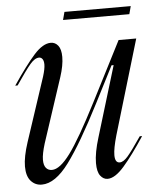

<svg xmlns="http://www.w3.org/2000/svg" viewBox="-49 -674 586 727"><g transform="rotate(-5 244.0 -310.0)"><path d="M161 -520Q178 -520 189 -506Q200 -492 200 -463Q200 -431 186 -388L105 -142Q93 -103 93 -81Q93 -60 101.5 -50Q110 -40 124 -40Q154 -40 194 -94Q234 -148 302 -281L418 -508H485L378 -149Q364 -100 364 -75Q364 -46 382 -46Q396 -46 413 -65.5Q430 -85 466 -138H475Q429 -68 394 -28Q359 12 331 12Q315 12 303.5 -3Q292 -18 292 -51Q292 -90 310 -148L391 -415H383L312 -276Q238 -131 185 -59.5Q132 12 81 12Q56 12 39.5 -6.5Q23 -25 23 -62Q23 -98 41 -153L121 -395Q130 -424 130 -440Q130 -454 125 -461Q120 -468 112 -468Q96 -468 78 -447Q60 -426 22 -370H13Q63 -444 97 -482Q131 -520 161 -520ZM475 -632 467 -602H215L223 -632Z"/></g></svg>

Font: Nyght Serif Light Italic
Style: Regular
Weight: 300
Italic angle: -16°
Designer: Maksym Kobuzan
Version: Version 0.410